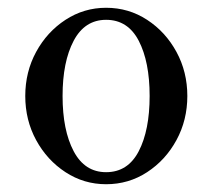

<svg xmlns="http://www.w3.org/2000/svg" viewBox="-20 -462 531 494"><path d="M253 12Q196 12 148.5 -19Q101 -50 73 -101.5Q45 -153 45 -215Q45 -277 73 -328.5Q101 -380 148.5 -411Q196 -442 253 -442Q311 -442 358.5 -411Q406 -380 434 -328.5Q462 -277 462 -215Q462 -153 434 -101.5Q406 -50 358.5 -19Q311 12 253 12ZM253 -19Q309 -19 337 -73Q365 -127 365 -215Q365 -303 337 -357Q309 -411 253 -411Q198 -411 169.5 -357Q141 -303 141 -215Q141 -127 169.5 -73Q198 -19 253 -19Z"/></svg>

Font: Zen Old Mincho
Style: Regular
Weight: 400
Designer: Yoshimichi Ohira
Foundry: Positype
Version: Version 1.001